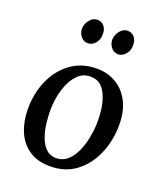

<svg xmlns="http://www.w3.org/2000/svg" viewBox="-137 -826 794 929"><g transform="rotate(20 259.5 -361.5)"><path d="M284 -511Q338 -511 382 -485.5Q426 -460 451.5 -410.5Q477 -361 477 -291Q477 -211 447.5 -142Q418 -73 363 -31Q308 11 230 11Q164 11 120.5 -19Q77 -49 56 -100.5Q35 -152 35 -214Q35 -295 65 -362.5Q95 -430 151 -470.5Q207 -511 284 -511ZM269 -464Q229 -465 200.5 -435.5Q172 -406 156 -356Q140 -306 139 -245Q139 -213 143.5 -176.5Q148 -140 159.5 -108.5Q171 -77 191 -57Q211 -37 242 -36Q277 -36 301.5 -57.5Q326 -79 341.5 -113.5Q357 -148 364.5 -187Q372 -226 373 -260Q374 -293 370 -328Q366 -363 354.5 -394Q343 -425 322.5 -444.5Q302 -464 269 -464ZM354 -611Q333 -611 318.5 -628Q304 -645 304 -670Q306 -696 322.5 -715Q339 -734 360 -734Q383 -734 396.5 -716.5Q410 -699 408 -674Q408 -648 391.5 -629.5Q375 -611 354 -611ZM198 -611Q177 -611 162.5 -628Q148 -645 148 -670Q150 -696 166.5 -715Q183 -734 204 -734Q227 -734 240.5 -716.5Q254 -699 252 -674Q252 -648 236 -629.5Q220 -611 198 -611Z"/></g></svg>

Font: Lora Medium
Style: Italic
Weight: 500
Italic angle: -3°
Designer: Olga Karpushina, Alexei Vanyashin (Cyrillic)
Foundry: Cyreal
Version: Version 3.004